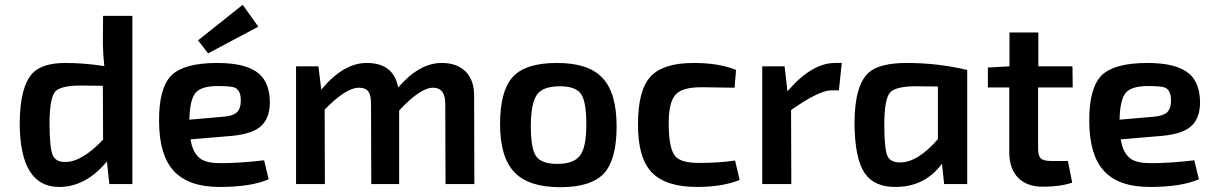

<svg xmlns="http://www.w3.org/2000/svg" viewBox="-20 -766 5040 799"><path d="M531 0H435L425 -94Q337 12 226 12Q63 12 62 -253Q63 -406 116 -462Q157 -504 253 -504Q329 -504 414 -491Q409 -539 408 -585L409 -700H531ZM316 -410Q231 -410 209 -384Q186 -355 186 -247Q187 -151 199 -121Q212 -91 252 -92Q321 -92 409 -185L408 -409Z M804 -598 990 -746 1055 -655 846 -544ZM1098 -20Q1025 12 894 12Q763 12 702 -56Q643 -121 642 -258Q640 -399 694 -453Q747 -504 884 -504Q1006 -504 1058 -459Q1102 -421 1103 -341Q1103 -269 1060 -236Q1020 -205 926 -199L773 -186Q782 -128 815 -105Q841 -87 897 -87Q979 -87 1079 -99ZM907 -280Q948 -283 965 -298Q983 -314 982 -352Q981 -390 958 -401Q942 -408 883 -408Q817 -407 794 -380Q770 -352 768 -268Z M1317 -393Q1409 -504 1506 -504Q1618 -504 1637 -402Q1725 -504 1818 -504Q1883 -504 1919 -467Q1954 -430 1953 -366L1954 0H1834L1833 -334Q1833 -401 1782 -401Q1729 -401 1641 -306V0H1525L1524 -334Q1524 -370 1513 -385Q1502 -401 1473 -401Q1420 -401 1331 -310L1332 0H1212V-490H1305Z M2486 -443Q2546 -381 2546 -240Q2546 -102 2493 -44Q2439 13 2312 13Q2182 13 2123 -47Q2061 -109 2061 -249Q2061 -388 2114 -446Q2167 -504 2298 -504Q2428 -504 2486 -443ZM2216 -374Q2189 -339 2189 -240Q2189 -148 2211 -116Q2233 -84 2299 -84Q2368 -84 2394 -119Q2420 -153 2420 -249Q2420 -343 2398 -375Q2375 -407 2311 -407Q2241 -407 2216 -374Z M3058 -17Q2986 12 2881 12Q2750 12 2692 -49Q2634 -110 2635 -250Q2635 -390 2687 -447Q2739 -504 2867 -504Q2973 -504 3043 -475L3037 -401Q2934 -403 2899 -403Q2820 -403 2792 -373Q2761 -340 2763 -243Q2764 -145 2791 -115Q2815 -88 2889 -88Q2973 -88 3039 -98Z M3471 -390H3439Q3389 -390 3272 -308L3273 0H3152V-490H3245L3257 -386Q3358 -504 3455 -504H3483Z M3909 0 3900 -85Q3830 11 3708 12Q3618 13 3578 -46Q3537 -107 3536 -253Q3536 -410 3595 -464Q3640 -504 3754 -504Q3882 -504 4005 -475V0ZM3794 -407Q3707 -407 3684 -381Q3660 -353 3660 -247Q3660 -147 3673 -117Q3685 -90 3726 -90Q3799 -90 3883 -187V-406Z M4300 -150Q4300 -118 4311 -107Q4323 -96 4355 -96H4424L4442 -6Q4393 11 4320 11Q4253 11 4216 -27Q4180 -65 4180 -134V-402H4091V-485L4181 -490V-631H4301V-490H4443L4444 -402H4300Z M4969 -20Q4896 12 4765 12Q4634 12 4573 -56Q4514 -121 4513 -258Q4511 -399 4565 -453Q4618 -504 4755 -504Q4877 -504 4929 -459Q4973 -421 4974 -341Q4974 -269 4931 -236Q4891 -205 4797 -199L4644 -186Q4653 -128 4686 -105Q4712 -87 4768 -87Q4850 -87 4950 -99ZM4778 -280Q4819 -283 4836 -298Q4854 -314 4853 -352Q4852 -390 4829 -401Q4813 -408 4754 -408Q4688 -407 4665 -380Q4641 -352 4639 -268Z"/></svg>

Font: Taylor Sans Upright Semi Bold
Style: Regular
Weight: 600
Italic angle: -8°
Designer: Natanael Gama
Version: Version 1.001 September 8, 2015